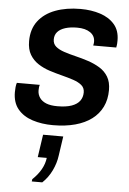

<svg xmlns="http://www.w3.org/2000/svg" viewBox="-66 -743 770 1147"><g transform="rotate(5 318.5 -170.0)"><path d="M265 10Q198 10 142.5 -8Q87 -26 54.5 -65Q22 -104 22 -167Q22 -181 23.5 -196.5Q25 -212 29 -223H167Q164 -219 163 -207.5Q162 -196 162 -190Q162 -165 175.5 -145.5Q189 -126 215 -115.5Q241 -105 282 -105Q335 -105 368 -117Q401 -129 416.5 -150.5Q432 -172 432 -201Q432 -228 413 -244Q394 -260 362.5 -270.5Q331 -281 293.5 -290.5Q256 -300 218.5 -312Q181 -324 149.5 -344.5Q118 -365 99 -397Q80 -429 80 -478Q80 -550 117 -598.5Q154 -647 219.5 -671.5Q285 -696 370 -696Q435 -696 488.5 -678.5Q542 -661 574 -624Q606 -587 606 -528Q606 -520 605.5 -510Q605 -500 602 -485H464Q466 -494 466.5 -499Q467 -504 467 -508Q467 -543 438 -563Q409 -583 360 -583Q318 -583 288 -573.5Q258 -564 242 -546Q226 -528 226 -501Q226 -474 245 -458Q264 -442 296 -431.5Q328 -421 365.5 -412Q403 -403 441 -390.5Q479 -378 511 -358.5Q543 -339 562 -307.5Q581 -276 581 -228Q581 -171 559.5 -127Q538 -83 497.5 -52.5Q457 -22 398.5 -6Q340 10 265 10ZM169 356 171 342Q204 311 223 277Q242 243 246 208H192L212 72H333L316 188Q310 234 288.5 278.5Q267 323 232 356Z"/></g></svg>

Font: Chivo Medium SemiBold
Style: Italic
Weight: 600
Italic angle: -8.05°
Version: Version 2.002